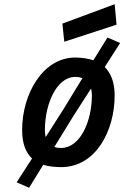

<svg xmlns="http://www.w3.org/2000/svg" viewBox="-20 -783 590 911"><path d="M270 -81C258 -81 247 -82 238 -86L331 -237L412 -363C414 -353 416 -343 416 -331C416 -208 361 -81 270 -81ZM197 -133C194 -142 193 -154 193 -166C193 -289 248 -418 337 -418C350 -418 361 -416 371 -412L280 -263L197 -133ZM533 -666 524 -763 276 -671 285 -585ZM337 -510C182 -510 85 -335 85 -167C85 -104 101 -60 132 -31L59 82L118 108L185 -1C209 6 238 10 270 10C435 10 524 -163 524 -330C524 -391 507 -435 477 -465L550 -579L490 -605L423 -497C399 -505 369 -510 337 -510Z"/></svg>

Font: RazerF5 SemiBold
Style: Italic
Weight: 600
Foundry: Razer Inc.
Version: Version 2